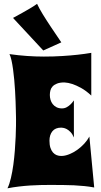

<svg xmlns="http://www.w3.org/2000/svg" viewBox="-20 -998 543 1029"><path d="M484.9 6.8Q459.5 2 432.9 -0.7Q406.2 -3.4 376.7 -4.9Q347.2 -6.3 313.7 -6.6Q280.3 -6.8 241.2 -6.8Q222.7 -6.8 197 -6.3Q171.4 -5.9 141.8 -3.9Q112.3 -2 81.1 1.7Q49.8 5.4 20 11.2Q30.8 -10.7 38.6 -44.2Q46.4 -77.6 51.5 -115.2Q56.6 -152.8 59.6 -191.9Q62.5 -231 64 -264.6Q65.4 -298.3 65.7 -323Q65.9 -347.7 65.9 -356.9Q65.9 -358.9 65.7 -372.1Q65.4 -385.3 64.9 -406.2Q64.5 -427.2 63.5 -454.3Q62.5 -481.4 60.8 -510.7Q59.1 -540 56.4 -569.8Q53.7 -599.6 50 -626.2Q46.4 -652.8 41.7 -674.1Q37.1 -695.3 30.8 -708Q78.6 -701.2 125 -698Q171.4 -694.8 214.8 -694.8Q268.1 -694.8 314.5 -697.8Q360.8 -700.7 395.5 -704.6Q436 -709 469.2 -714.8V-485.8Q440.9 -512.2 415 -526.4Q389.2 -540.5 369.1 -547.4Q345.7 -555.2 325.2 -556.2Q300.8 -556.2 285.4 -550Q270 -543.9 261.5 -534.4Q252.9 -524.9 250 -512.9Q247.1 -501 247.1 -488.8Q247.1 -476.1 250.7 -463.4Q254.4 -450.7 262.2 -440.4Q270 -430.2 282.5 -423.6Q294.9 -417 312 -417Q326.2 -417 337.9 -423.6Q349.6 -430.2 357.9 -438.5Q367.7 -447.8 376 -460V-261.2Q368.2 -279.8 357.7 -290.5Q347.2 -301.3 337.2 -306.4Q327.1 -311.5 319.1 -312.7Q311 -314 308.1 -314Q276.4 -314 260.7 -294.4Q245.1 -274.9 245.1 -244.1Q245.1 -221.7 250.2 -206.1Q255.4 -190.4 263.9 -180.7Q272.5 -170.9 283.9 -166.5Q295.4 -162.1 308.1 -162.1Q327.6 -162.1 350.1 -170.9Q372.6 -179.7 393.3 -194.3Q414.1 -209 431.4 -227.8Q448.7 -246.6 459 -266.1ZM211.9 -727.5 49.8 -901.9Q74.7 -915.5 98.6 -928.7Q119.1 -939.9 141.1 -953.1Q163.1 -966.3 178.7 -977.5Q183.1 -967.3 191.2 -952.6Q199.2 -938 209.2 -921.6Q219.2 -905.3 230.5 -887.7Q241.7 -870.1 252.9 -853.5Q278.8 -814 308.6 -771Z"/></svg>

Font: Spicy Rice
Style: Regular
Weight: 400
Version: Version 1.000